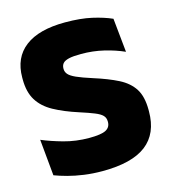

<svg xmlns="http://www.w3.org/2000/svg" viewBox="-102 -738 749 836"><g transform="rotate(-15 273.0 -320.0)"><path d="M258 14.5Q214 14.5 175 9Q136 3.5 103.5 -5.2Q71 -14 46 -23.5L30.5 -187.5Q70.5 -170.5 125 -155.2Q179.5 -140 239.5 -140Q293 -140 314.2 -151Q335.5 -162 335.5 -186.5V-188.5Q335.5 -205 325.2 -215.8Q315 -226.5 291 -236.2Q267 -246 226.5 -259Q161 -280 116 -304.8Q71 -329.5 48 -366.8Q25 -404 25 -462V-469.5Q25 -559 86.8 -606.2Q148.5 -653.5 267 -653.5Q336.5 -653.5 387.2 -642Q438 -630.5 475 -614L490.5 -461Q450.5 -479 401.5 -490.8Q352.5 -502.5 298.5 -502.5Q263 -502.5 243.2 -497.8Q223.5 -493 216 -483.8Q208.5 -474.5 208.5 -461V-459.5Q208.5 -445.5 217.8 -434.8Q227 -424 251.5 -413Q276 -402 321.5 -387.5Q386.5 -367 430.8 -344.5Q475 -322 497.5 -286.8Q520 -251.5 520 -191.5V-184.5Q520 -85 455.5 -35.2Q391 14.5 258 14.5Z"/></g></svg>

Font: Anek Odia Medium ExtraBold
Style: Regular
Weight: 800
Version: Version 1.003